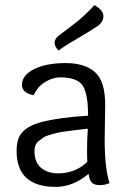

<svg xmlns="http://www.w3.org/2000/svg" viewBox="-20 -722 504 752"><path d="M350 -702Q385 -682 385 -659Q385 -636 361.5 -619.5Q338 -603 280.5 -569.5Q223 -536 210 -524Q194 -538 194 -554Q194 -570 210 -582.5Q226 -595 267.5 -626Q309 -657 350 -702ZM392 -312 390 -177Q390 -62 409 -5Q393 3 370.5 3Q348 3 339 -7.5Q330 -18 327 -41Q265 10 199 10Q45 10 45 -131Q45 -182 69 -206Q93 -230 135 -242Q210 -262 325 -269Q325 -354 304 -386.5Q283 -419 215 -419Q187 -419 157 -401Q127 -383 112 -349Q66 -358 66 -389Q66 -428 114 -451.5Q162 -475 237 -475Q312 -475 352 -439.5Q392 -404 392 -312ZM324 -218Q295 -215 280.5 -213Q266 -211 241.5 -208Q217 -205 205 -202Q193 -199 175.5 -194Q158 -189 149.5 -183Q141 -177 132 -170Q115 -156 115 -131Q115 -86 141 -64.5Q167 -43 207 -43Q275 -43 322 -88Q321 -102 321 -139Q321 -176 324 -218Z"/></svg>

Font: Overlock
Style: Regular
Weight: 400
Designer: Dario Muhafara
Foundry: Dario Manuel Muhafara
Version: Version 1.001